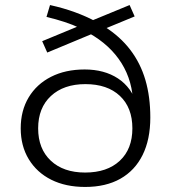

<svg xmlns="http://www.w3.org/2000/svg" viewBox="-20 -732 672 760"><path d="M317 8Q240 8 183 -20.5Q126 -49 94 -101.5Q62 -154 62 -224Q62 -294 93.5 -346.5Q125 -399 182 -428Q239 -457 315 -457Q393 -457 447 -421.5Q501 -386 523 -317H507Q506 -410 461 -482Q416 -554 332 -601H352L167 -524L147 -569L297 -631L296 -621Q269 -634 235.5 -645Q202 -656 164 -665L178 -712Q232 -700 277 -683.5Q322 -667 359 -647L340 -649L493 -712L513 -667L392 -617L393 -627Q455 -588 495.5 -535Q536 -482 555.5 -415.5Q575 -349 575 -267Q575 -180 544.5 -118.5Q514 -57 456.5 -24.5Q399 8 317 8ZM317 -49Q404 -49 454 -95.5Q504 -142 504 -224Q504 -306 454.5 -352.5Q405 -399 318 -399Q232 -399 181.5 -352Q131 -305 131 -224Q131 -143 181 -96Q231 -49 317 -49Z"/></svg>

Font: Nunito Sans 10pt SemiExpanded Light
Style: Regular
Weight: 300
Width: 6
Designer: Vernon Adams
Foundry: Vernon Adams
Version: Version 3.101;gftools[0.9.27]